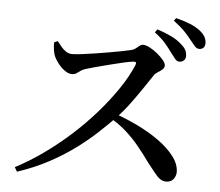

<svg xmlns="http://www.w3.org/2000/svg" viewBox="-57 -892 1113 971"><g transform="rotate(5 500.0 -406.0)"><path d="M833 -610Q821 -610 811 -622Q801 -634 788 -652Q773 -673 752.5 -697Q732 -721 697 -747L709 -763Q749 -750 781 -734.5Q813 -719 834 -699Q852 -684 858.5 -670Q865 -656 865 -641Q865 -627 856 -618.5Q847 -610 833 -610ZM51 -6Q122 -43 191.5 -92.5Q261 -142 326 -200.5Q391 -259 446.5 -322.5Q502 -386 545.5 -450Q589 -514 614 -574Q621 -592 603 -590Q583 -588 551 -580.5Q519 -573 483.5 -564Q448 -555 416 -546.5Q384 -538 365 -532Q349 -527 339 -519.5Q329 -512 320 -506Q311 -500 297 -500Q279 -500 259.5 -514.5Q240 -529 225 -549Q210 -569 204 -584Q199 -597 196.5 -614.5Q194 -632 194 -652L212 -660Q222 -647 233.5 -633Q245 -619 259 -610Q273 -601 289 -601Q308 -601 339 -605Q370 -609 406.5 -614.5Q443 -620 479 -626.5Q515 -633 544 -638.5Q573 -644 588 -648Q600 -651 609 -658.5Q618 -666 626.5 -672.5Q635 -679 644 -679Q658 -679 678 -668.5Q698 -658 717 -642.5Q736 -627 749 -611Q762 -595 762 -584Q762 -572 751.5 -563Q741 -554 728.5 -546.5Q716 -539 710 -529Q692 -502 666 -463.5Q640 -425 608.5 -382Q577 -339 540 -300Q505 -264 459 -221Q413 -178 354.5 -134.5Q296 -91 223.5 -52Q151 -13 64 16ZM819 0Q802 0 788 -10Q774 -20 759 -39.5Q744 -59 722 -86Q692 -128 661.5 -165.5Q631 -203 592 -238Q553 -273 497 -304L515 -326Q581 -304 644 -274Q707 -244 758 -207.5Q809 -171 839 -131.5Q869 -92 869 -52Q869 -33 856.5 -16.5Q844 0 819 0ZM928 -683Q914 -683 904 -695.5Q894 -708 878 -727Q864 -745 844.5 -765.5Q825 -786 788 -814L798 -828Q839 -818 870.5 -805Q902 -792 922 -776Q941 -761 949 -746Q957 -731 957 -714Q957 -699 949 -691Q941 -683 928 -683Z"/></g></svg>

Font: Noto Serif TC SemiBold
Style: Regular
Weight: 600
Version: Version 2.002-H1;hotconv 1.1.0;makeotfexe 2.6.0